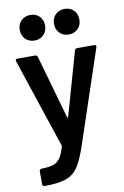

<svg xmlns="http://www.w3.org/2000/svg" viewBox="-101 -793 679 1049"><g transform="rotate(-10 239.0 -268.0)"><path d="M59 103H60Q101 102 124 94.5Q147 87 162 66Q177 45 189 3Q190 1 189 -3L24 -498Q23 -500 23 -503Q23 -512 33 -512H131Q142 -512 145 -502L245 -150Q246 -147 248 -147Q250 -147 251 -150L351 -502Q354 -512 365 -512H460Q466 -512 468.5 -508.5Q471 -505 469 -498L293 28Q268 99 244 134Q220 169 178.5 184Q137 199 61 199H59Q54 199 50.5 195.5Q47 192 47 187V115Q47 110 50.5 106.5Q54 103 59 103ZM263 -664Q263 -695 283 -715Q303 -735 334 -735Q365 -735 384.5 -715Q404 -695 404 -664Q404 -633 384 -613Q364 -593 334 -593Q303 -593 283 -613Q263 -633 263 -664ZM73 -664Q73 -695 93 -715Q113 -735 144 -735Q175 -735 194.5 -715Q214 -695 214 -664Q214 -633 194 -613Q174 -593 144 -593Q113 -593 93 -613Q73 -633 73 -664Z"/></g></svg>

Font: Barlow SemiBold
Style: Regular
Weight: 600
Designer: Jeremy Tribby
Foundry: Tribby Type
Version: Version 1.422